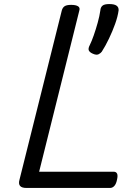

<svg xmlns="http://www.w3.org/2000/svg" viewBox="-20 -927 672 947"><path d="M110 0Q65 0 76 -40L285 -876Q289 -890 299 -896.5Q309 -903 331 -903Q354 -903 365 -896Q376 -889 371 -874L173 -80H541Q553 -80 557.5 -70.5Q562 -61 557 -40Q553 -20 544 -10Q535 0 523 0ZM438 -662Q422 -669 418 -678.5Q414 -688 423 -705Q432 -723 442.5 -753Q453 -783 462 -815.5Q471 -848 475 -876Q476 -891 485.5 -899Q495 -907 519 -907Q544 -907 555 -899Q566 -891 565 -876Q561 -846 548 -809.5Q535 -773 517.5 -736.5Q500 -700 482 -672Q477 -665 466.5 -659.5Q456 -654 438 -662Z"/></svg>

Font: Playwrite DE SAS
Style: Regular
Weight: 400
Designer: Veronika Burian, José Scaglione
Foundry: TypeTogether
Version: Version 1.002